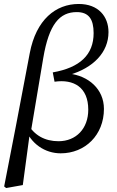

<svg xmlns="http://www.w3.org/2000/svg" viewBox="-20 -760 590 968"><path d="M11 188 95 173 130 -87 136 -98 198 -467C227 -639 281 -699 367 -699C427 -699 452 -664 452 -593C452 -484 383 -419 246 -395L255 -348C352 -362 425 -320 425 -207C425 -112 364 -48 275 -48C206 -48 151 -78 118 -139L104 -120C134 -34 208 13 286 13C409 13 504 -79 504 -211C504 -311 426 -378 327 -389L328 -382C450 -417 527 -496 527 -598C527 -677 476 -740 377 -740C261 -740 162 -661 130 -492L61 -129L1 180L11 188Z"/></svg>

Font: Source Serif 4 Variable
Style: Italic
Weight: 400
Italic angle: -12°
Designer: Frank Grießhammer
Foundry: Adobe Systems Incorporated
Version: Version 4.004;hotconv 1.0.116;makeotfexe 2.5.65601